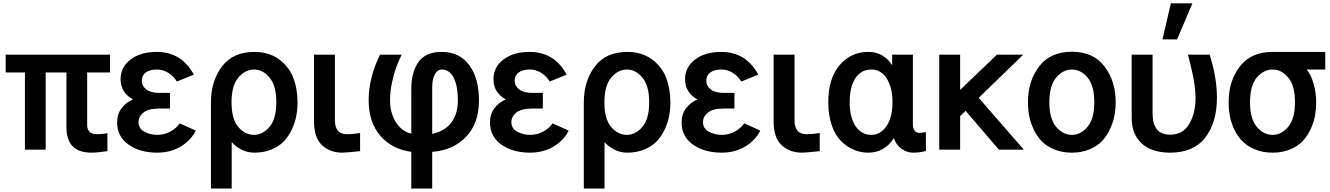

<svg xmlns="http://www.w3.org/2000/svg" viewBox="-20 -888 7889 1139"><path d="M13.7 -458V-563.5H632.8V-458H497.1V-144.5Q497.1 -120.1 511.7 -106Q526.4 -91.8 551.8 -91.8Q591.8 -91.8 617.2 -98.6V8.8Q555.7 17.6 521.5 17.6Q374 17.6 374 -134.8V-458H251V0H127.9V-458Z M674.8 -162.1Q674.8 -211.9 701.7 -246.6Q728.5 -281.2 768.6 -297.9Q695.3 -339.8 695.3 -418Q695.3 -489.3 754.4 -534.7Q813.5 -580.1 910.2 -580.1Q1056.6 -580.1 1129.9 -445.3L1029.3 -404.3Q1010.7 -435.5 979 -455.6Q947.3 -475.6 912.1 -475.6Q868.2 -475.6 844.7 -458Q821.3 -440.4 821.3 -409.2Q821.3 -377.9 848.1 -357.4Q875 -336.9 924.8 -336.9H988.3V-244.1H924.8Q861.3 -244.1 831.5 -220.7Q801.8 -197.3 801.8 -163.1Q801.8 -126 835.9 -106.9Q870.1 -87.9 914.1 -87.9Q955.1 -87.9 991.2 -107.9Q1027.3 -127.9 1045.9 -156.2L1141.6 -113.3Q1112.3 -54.7 1051.8 -18.6Q991.2 17.6 912.1 17.6Q809.6 17.6 742.2 -30.3Q674.8 -78.1 674.8 -162.1Z M1487.3 -87.9Q1538.1 -87.9 1578.6 -135.3Q1619.1 -182.6 1619.1 -281.2Q1619.1 -379.9 1579.1 -427.7Q1539.1 -475.6 1487.3 -475.6Q1434.6 -475.6 1394 -427.7Q1353.5 -379.9 1353.5 -281.2Q1353.5 -181.6 1393.6 -134.8Q1433.6 -87.9 1487.3 -87.9ZM1231.4 230.5V-281.2Q1231.4 -407.2 1296.9 -493.7Q1362.3 -580.1 1489.3 -580.1Q1574.2 -580.1 1633.8 -537.1Q1693.4 -494.1 1719.2 -428.2Q1745.1 -362.3 1745.1 -281.2Q1745.1 -240.2 1737.8 -200.7Q1730.5 -161.1 1711.9 -121.1Q1693.4 -81.1 1665 -50.8Q1636.7 -20.5 1591.3 -1.5Q1545.9 17.6 1489.3 17.6Q1448.2 17.6 1412.6 -0.5Q1377 -18.6 1354.5 -44.9V230.5Z M1842.8 -168V-563.5H1966.8V-174.8Q1966.8 -91.8 2038.1 -91.8Q2068.4 -91.8 2116.2 -98.6V8.8Q2031.2 17.6 2011.7 17.6Q1937.5 17.6 1890.1 -26.9Q1842.8 -71.3 1842.8 -168Z M2167 -293.9Q2167 -426.8 2234.4 -563.5H2362.3Q2341.8 -518.6 2330.1 -487.3Q2318.4 -456.1 2306.2 -401.9Q2293.9 -347.7 2293.9 -294.9Q2293.9 -217.8 2328.1 -163.6Q2362.3 -109.4 2419.9 -94.7V-360.4Q2419.9 -460 2462.4 -520Q2504.9 -580.1 2600.6 -580.1Q2705.1 -580.1 2763.2 -502.4Q2821.3 -424.8 2821.3 -292Q2821.3 -155.3 2744.1 -75.7Q2667 3.9 2543.9 12.7V230.5H2419.9V12.7Q2306.6 -2 2236.8 -82Q2167 -162.1 2167 -293.9ZM2543.9 -93.8Q2621.1 -110.4 2658.7 -162.6Q2696.3 -214.8 2696.3 -292Q2696.3 -377.9 2671.4 -426.8Q2646.5 -475.6 2600.6 -475.6Q2575.2 -475.6 2559.6 -446.8Q2543.9 -418 2543.9 -371.1Z M2886.7 -162.1Q2886.7 -211.9 2913.6 -246.6Q2940.4 -281.2 2980.5 -297.9Q2907.2 -339.8 2907.2 -418Q2907.2 -489.3 2966.3 -534.7Q3025.4 -580.1 3122.1 -580.1Q3268.6 -580.1 3341.8 -445.3L3241.2 -404.3Q3222.7 -435.5 3190.9 -455.6Q3159.2 -475.6 3124 -475.6Q3080.1 -475.6 3056.6 -458Q3033.2 -440.4 3033.2 -409.2Q3033.2 -377.9 3060.1 -357.4Q3086.9 -336.9 3136.7 -336.9H3200.2V-244.1H3136.7Q3073.2 -244.1 3043.5 -220.7Q3013.7 -197.3 3013.7 -163.1Q3013.7 -126 3047.9 -106.9Q3082 -87.9 3126 -87.9Q3167 -87.9 3203.1 -107.9Q3239.3 -127.9 3257.8 -156.2L3353.5 -113.3Q3324.2 -54.7 3263.7 -18.6Q3203.1 17.6 3124 17.6Q3021.5 17.6 2954.1 -30.3Q2886.7 -78.1 2886.7 -162.1Z M3699.2 -87.9Q3750 -87.9 3790.5 -135.3Q3831.1 -182.6 3831.1 -281.2Q3831.1 -379.9 3791 -427.7Q3751 -475.6 3699.2 -475.6Q3646.5 -475.6 3606 -427.7Q3565.4 -379.9 3565.4 -281.2Q3565.4 -181.6 3605.5 -134.8Q3645.5 -87.9 3699.2 -87.9ZM3443.4 230.5V-281.2Q3443.4 -407.2 3508.8 -493.7Q3574.2 -580.1 3701.2 -580.1Q3786.1 -580.1 3845.7 -537.1Q3905.3 -494.1 3931.2 -428.2Q3957 -362.3 3957 -281.2Q3957 -240.2 3949.7 -200.7Q3942.4 -161.1 3923.8 -121.1Q3905.3 -81.1 3877 -50.8Q3848.6 -20.5 3803.2 -1.5Q3757.8 17.6 3701.2 17.6Q3660.2 17.6 3624.5 -0.5Q3588.9 -18.6 3566.4 -44.9V230.5Z M4023.4 -162.1Q4023.4 -211.9 4050.3 -246.6Q4077.1 -281.2 4117.2 -297.9Q4043.9 -339.8 4043.9 -418Q4043.9 -489.3 4103 -534.7Q4162.1 -580.1 4258.8 -580.1Q4405.3 -580.1 4478.5 -445.3L4377.9 -404.3Q4359.4 -435.5 4327.6 -455.6Q4295.9 -475.6 4260.7 -475.6Q4216.8 -475.6 4193.4 -458Q4169.9 -440.4 4169.9 -409.2Q4169.9 -377.9 4196.8 -357.4Q4223.6 -336.9 4273.4 -336.9H4336.9V-244.1H4273.4Q4210 -244.1 4180.2 -220.7Q4150.4 -197.3 4150.4 -163.1Q4150.4 -126 4184.6 -106.9Q4218.8 -87.9 4262.7 -87.9Q4303.7 -87.9 4339.8 -107.9Q4376 -127.9 4394.5 -156.2L4490.2 -113.3Q4460.9 -54.7 4400.4 -18.6Q4339.8 17.6 4260.7 17.6Q4158.2 17.6 4090.8 -30.3Q4023.4 -78.1 4023.4 -162.1Z M4569.3 -168V-563.5H4693.4V-174.8Q4693.4 -91.8 4764.6 -91.8Q4794.9 -91.8 4842.8 -98.6V8.8Q4757.8 17.6 4738.3 17.6Q4664.1 17.6 4616.7 -26.9Q4569.3 -71.3 4569.3 -168Z M4893.6 -282.2Q4893.6 -421.9 4960.4 -501Q5027.3 -580.1 5131.8 -580.1Q5181.6 -580.1 5217.8 -556.6Q5253.9 -533.2 5272.5 -500V-563.5H5395.5V-152.3Q5395.5 -125 5406.2 -112.3Q5417 -99.6 5432.6 -99.6Q5446.3 -99.6 5472.7 -104.5V7.8Q5435.5 17.6 5397.5 17.6Q5361.3 17.6 5329.1 -4.4Q5296.9 -26.4 5282.2 -68.4Q5227.5 17.6 5130.9 17.6Q5086.9 17.6 5046.4 1Q5005.9 -15.6 4970.7 -49.8Q4935.5 -84 4914.6 -144Q4893.6 -204.1 4893.6 -282.2ZM5020.5 -282.2Q5020.5 -190.4 5055.7 -139.2Q5090.8 -87.9 5148.4 -87.9Q5203.1 -87.9 5238.8 -139.6Q5274.4 -191.4 5274.4 -282.2Q5274.4 -368.2 5240.7 -421.9Q5207 -475.6 5148.4 -475.6Q5088.9 -475.6 5054.7 -424.3Q5020.5 -373 5020.5 -282.2Z M5551.8 0V-563.5H5675.8V-354.5L5893.6 -563.5H6049.8L5786.1 -307.6L6053.7 0H5906.2L5708 -230.5L5675.8 -199.2V0Z M6205.1 -281.2Q6205.1 -183.6 6245.1 -135.7Q6285.2 -87.9 6338.9 -87.9Q6391.6 -87.9 6431.6 -135.7Q6471.7 -183.6 6471.7 -281.2Q6471.7 -380.9 6431.6 -428.2Q6391.6 -475.6 6338.9 -475.6Q6286.1 -475.6 6245.6 -428.2Q6205.1 -380.9 6205.1 -281.2ZM6078.1 -281.2Q6078.1 -407.2 6144.5 -494.1Q6210.9 -581.1 6338.9 -581.1Q6465.8 -581.1 6532.2 -494.1Q6598.6 -407.2 6598.6 -281.2Q6598.6 -242.2 6591.3 -203.1Q6584 -164.1 6565.4 -123.5Q6546.9 -83 6518.6 -52.2Q6490.2 -21.5 6443.8 -2Q6397.5 17.6 6338.9 17.6Q6281.2 17.6 6234.9 -1.5Q6188.5 -20.5 6159.7 -50.3Q6130.9 -80.1 6111.8 -120.6Q6092.8 -161.1 6085.4 -200.7Q6078.1 -240.2 6078.1 -281.2Z M6693.4 -188.5V-563.5H6817.4V-215.8Q6817.4 -88.9 6920.9 -88.9Q6997.1 -88.9 7034.7 -152.3Q7072.3 -215.8 7072.3 -307.6Q7072.3 -396.5 7027.3 -563.5H7156.2Q7199.2 -426.8 7199.2 -308.6Q7199.2 -162.1 7130.4 -72.3Q7061.5 17.6 6921.9 17.6Q6811.5 17.6 6752.4 -37.6Q6693.4 -92.8 6693.4 -188.5ZM6876 -654.3 6925.8 -868.2H7053.7L6962.9 -654.3Z M7268.6 -281.2Q7268.6 -407.2 7335 -493.7Q7401.4 -580.1 7529.3 -580.1H7841.8V-475.6H7731.4Q7755.9 -448.2 7772 -393.1Q7788.1 -337.9 7788.1 -281.2Q7788.1 -242.2 7781.2 -203.1Q7774.4 -164.1 7755.9 -123.5Q7737.3 -83 7709 -52.2Q7680.7 -21.5 7634.3 -2Q7587.9 17.6 7529.3 17.6Q7471.7 17.6 7425.3 -1.5Q7378.9 -20.5 7350.1 -50.3Q7321.3 -80.1 7302.2 -120.1Q7283.2 -160.2 7275.9 -200.2Q7268.6 -240.2 7268.6 -281.2ZM7395.5 -281.2Q7395.5 -183.6 7435.5 -135.7Q7475.6 -87.9 7529.3 -87.9Q7582 -87.9 7622.1 -135.7Q7662.1 -183.6 7662.1 -281.2Q7662.1 -380.9 7622.1 -428.2Q7582 -475.6 7529.3 -475.6Q7476.6 -475.6 7436 -428.2Q7395.5 -380.9 7395.5 -281.2Z"/></svg>

Font: Gothic A1
Style: Bold
Weight: 700
Version: Version 2.50